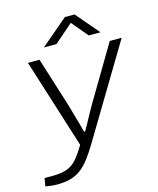

<svg xmlns="http://www.w3.org/2000/svg" viewBox="-162 -814 899 1090"><g transform="rotate(-15 287.5 -269.5)"><path d="M38 184Q20 184 2 182Q-16 180 -31 177L-23 130H24Q77 130 110 117.5Q143 105 167.5 77Q192 49 221 0L55 -526H123L214 -237Q219 -218 228 -187.5Q237 -157 246 -124.5Q255 -92 262 -66H268Q278 -83 290.5 -106Q303 -129 317 -154.5Q331 -180 345 -204.5Q359 -229 371 -248L536 -526H606L285 9Q257 56 231.5 89.5Q206 123 178.5 144Q151 165 116.5 174.5Q82 184 38 184ZM165 -587 325 -723H382L498 -587H429L339 -694H362L239 -587Z"/></g></svg>

Font: Archivo Expanded ExtraLight
Style: Italic
Weight: 250
Width: 7
Italic angle: -10°
Designer: Hector Gatti
Foundry: Omnibus-Type
Version: Version 2.001